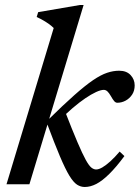

<svg xmlns="http://www.w3.org/2000/svg" viewBox="-20 -736 558 767"><path d="M314 -716 97.5 0H6L194.5 -624Q186 -632.5 175.5 -640Q165 -647.5 153 -654.5Q141 -661.5 126.5 -668L132.5 -687.5L299 -716ZM167 -245 172 -257Q233.5 -317.5 277 -356Q320.5 -394.5 351.8 -415.8Q383 -437 407.8 -445.2Q432.5 -453.5 456 -453.5Q485.5 -453.5 501.8 -436Q518 -418.5 518 -395Q518 -373.5 507.8 -358Q497.5 -342.5 481.8 -334Q466 -325.5 448.5 -325.5Q442 -325.5 436.2 -332Q430.5 -338.5 423 -352Q415.5 -365 409 -371Q402.5 -377 394.5 -377Q382.5 -377 363.5 -368.2Q344.5 -359.5 320.5 -343.2Q296.5 -327 269.5 -303.8Q242.5 -280.5 214 -252L239 -293Q269.5 -214.5 289.5 -167.8Q309.5 -121 322.5 -97.5Q335.5 -74 345 -66.5Q354.5 -59 364 -59Q374.5 -59 388.8 -67.2Q403 -75.5 420.8 -91.5Q438.5 -107.5 458 -130.5L477 -112.5Q444 -68 416.2 -40.8Q388.5 -13.5 364.8 -1.2Q341 11 318.5 11Q302.5 11 288 1.8Q273.5 -7.5 257.2 -34Q241 -60.5 219.5 -111.2Q198 -162 167 -245Z"/></svg>

Font: Newsreader 16pt Medium
Style: Italic
Weight: 500
Italic angle: -17°
Designer: Hugues Gentile
Foundry: Production Type
Version: Version 1.003